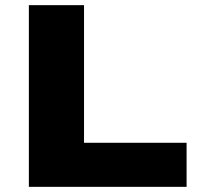

<svg xmlns="http://www.w3.org/2000/svg" viewBox="-20 -725 777 745"><path d="M92 0V-705H306V-171H704V0Z"/></svg>

Font: Nunito Sans 10pt Expanded Black
Style: Regular
Weight: 900
Width: 7
Designer: Vernon Adams
Foundry: Vernon Adams
Version: Version 3.101;gftools[0.9.27]